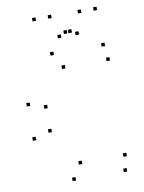

<svg xmlns="http://www.w3.org/2000/svg" viewBox="-102 -1021 824 1100"><g transform="rotate(-10 310.0 -470.5)"><path d="M547 10V-10H527V10ZM560.3 -76.8V-96.8H540.3V-76.8ZM301.2 -76.8V-96.8H281.2V-76.8ZM161.5 -287V-307H141.5V-287ZM161.5 -426.3V-446.3H141.5V-426.3ZM301.2 -633.2V-653.2H281.2V-633.2ZM560.3 -633.2V-653.2H540.3V-633.2ZM547 -720V-740H527V-720ZM249.5 -720V-740H229.5V-720ZM65.3 -456.3V-476.3H45.3V-456.3ZM65.3 -257V-277H45.3V-257ZM249.5 10V-10H229.5V10ZM273.5 -930.7V-950.7H253.5V-930.7ZM373.3 -828.7V-848.7H353.3V-828.7ZM346.7 -828.7V-848.7H326.7V-828.7ZM446.5 -930.7V-950.7H426.5V-930.7ZM537.5 -930.7V-950.7H517.5V-930.7ZM411.5 -810V-830H391.5V-810ZM308.5 -810V-830H288.5V-810ZM182.5 -930.7V-950.7H162.5V-930.7Z"/></g></svg>

Font: Monaspace Krypton Dots Var
Style: Regular
Weight: 400
Designer: Riley Cran and the Lettermatic Team
Version: Version 1.100 (Monaspace Krypton Dots)